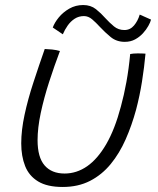

<svg xmlns="http://www.w3.org/2000/svg" viewBox="-20 -722 629 764"><path d="M498 -507Q502.5 -508 511 -508.8Q519.5 -509.5 528 -509.5Q536 -509.5 545.5 -509.2Q555 -509 559 -508.5Q554 -454 545 -397.2Q536 -340.5 521.5 -285.5Q504.5 -223 480 -167.5Q455.5 -112 420.5 -69.2Q385.5 -26.5 338.2 -2.2Q291 22 229.5 22Q168 22 131.8 0Q95.5 -22 80 -61.2Q64.5 -100.5 64.5 -151.5Q64.5 -204 77.8 -265.5Q91 -327 112.8 -393.5Q134.5 -460 158 -527Q164 -526.5 172.2 -526Q180.5 -525.5 187.5 -525Q196 -524 204.2 -522.5Q212.5 -521 218.5 -519Q196 -459.5 175.5 -396Q155 -332.5 142.2 -272.8Q129.5 -213 129.5 -164.5Q129.5 -96 157.5 -63.8Q185.5 -31.5 237 -31.5Q285 -31.5 326.8 -60.5Q368.5 -89.5 402.8 -148.5Q437 -207.5 461 -298Q473.5 -343.5 483 -395.8Q492.5 -448 498 -507ZM190 -612.5Q197 -632 214 -652.8Q231 -673.5 256 -687.8Q281 -702 311 -702Q341 -702 361.8 -685.5Q382.5 -669 399.5 -649.5Q416 -631.5 433.5 -617Q451 -602.5 475 -602.5Q498 -602.5 513.2 -620.5Q528.5 -638.5 536 -664L581 -644Q578.5 -633.5 570.2 -618.8Q562 -604 548.8 -589.5Q535.5 -575 517.5 -565.2Q499.5 -555.5 476.5 -555.5Q443.5 -555.5 420.2 -574.8Q397 -594 377.5 -615Q362 -632 346.8 -645Q331.5 -658 314 -658Q293.5 -658 277.2 -647.5Q261 -637 249.2 -620.2Q237.5 -603.5 230 -585.5Z"/></svg>

Font: Grandstander Thin ExtraLight
Style: Italic
Weight: 250
Italic angle: -15°
Version: Version 1.200